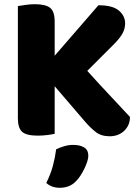

<svg xmlns="http://www.w3.org/2000/svg" viewBox="-20 -637 655 913"><path d="M240 -227V-1Q229 2 206 5Q183 8 159 8Q106 8 85.5 -10Q65 -28 65 -75V-608Q77 -610 100 -613.5Q123 -617 146 -617Q196 -617 218 -600Q240 -583 240 -534V-372L448 -612Q516 -612 545.5 -586.5Q575 -561 575 -526Q575 -500 562 -477Q549 -454 520 -425L395 -300Q460 -228 513 -172Q566 -116 598 -81Q598 -59 590 -42Q582 -25 568.5 -13Q555 -1 538 5Q521 11 502 11Q461 11 435 -9.5Q409 -30 385 -58ZM343 223Q326 241 306.5 248.5Q287 256 264 256Q226 256 200 233Q221 191 231.5 151.5Q242 112 247 73Q263 65 284.5 58.5Q306 52 328 52Q360 52 380 64Q400 76 400 104Q400 116 394.5 132.5Q389 149 381 165.5Q373 182 363 197.5Q353 213 343 223Z"/></svg>

Font: Baloo Bhai 2 ExtraBold
Style: Regular
Weight: 800
Designer: Supriya Tembe, Noopur Datye and Ek Type
Foundry: Ek Type
Version: Version 1.640;PS 1.000;hotconv 16.6.51;makeotf.lib2.5.65220;